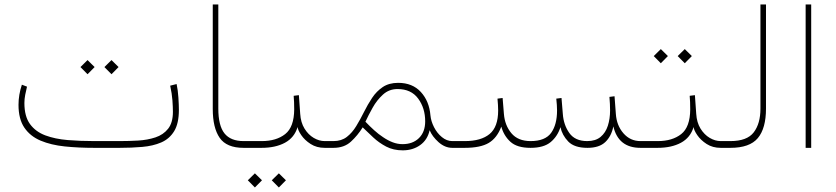

<svg xmlns="http://www.w3.org/2000/svg" viewBox="-20 -663 3747 861"><path d="M516.1 0H402.8Q332 0 270.5 -6.3Q209 -12.7 162.4 -32.2Q115.7 -51.8 89.4 -90.3Q63 -128.9 63 -192.9Q63 -237.8 78.1 -283.2L101.1 -274.4Q96.7 -256.3 93 -237.5Q89.4 -218.8 89.4 -201.2Q89.4 -141.1 114.5 -106.7Q139.6 -72.3 183.3 -55.9Q227.1 -39.6 283.7 -34.9Q340.3 -30.3 402.8 -30.3H516.6Q557.6 -30.3 599.6 -32.7Q641.6 -35.2 677 -46.9Q712.4 -58.6 733.9 -85.7Q755.4 -112.8 755.4 -161.6Q755.4 -183.1 753.2 -213.1Q751 -243.2 743.2 -278.8L772 -286.1Q777.8 -259.3 780 -225.6Q782.2 -191.9 782.2 -170.4Q782.2 -109.4 761 -74.7Q739.7 -40 702.9 -24.2Q666 -8.3 617.9 -4.2Q569.8 0 516.1 0ZM480 -393.6 511.7 -362.3 480 -330.1 448.2 -362.3ZM372.6 -393.6 404.3 -362.3 372.6 -330.1 340.8 -362.3Z M934.1 -643.1H959V-176.3Q959 -99.6 986.6 -64.9Q1014.2 -30.3 1072.3 -30.3H1102.1V0H1072.3Q996.1 0 965.1 -44.9Q934.1 -89.8 934.1 -174.3Z M1081.5 -30.3H1153.8Q1219.2 -30.3 1259 -61.8Q1298.8 -93.3 1299.3 -172.4Q1299.3 -208 1296.9 -233.4L1320.3 -236.3L1326.2 -152.8Q1328.6 -113.8 1345.5 -86.4Q1362.3 -59.1 1386.7 -44.7Q1411.1 -30.3 1436 -30.3H1464.8V0H1436Q1399.9 0 1373 -17.3Q1346.2 -34.7 1331.1 -56.9Q1315.9 -79.1 1314.5 -93.3Q1300.3 -45.9 1257.8 -22.9Q1215.3 0 1152.8 0H1081.5ZM1230.5 114.3 1262.2 145.5 1230.5 177.7 1198.7 145.5ZM1123 114.3 1154.8 145.5 1123 177.7 1091.3 145.5Z M1475.6 0H1445.3V-30.3H1475.6Q1511.2 -30.3 1535.4 -49.1Q1559.6 -67.9 1577.6 -97.7Q1595.7 -127.4 1612.3 -160.9Q1628.9 -194.3 1648.7 -224.1Q1668.5 -253.9 1696.5 -272.7Q1724.6 -291.5 1765.6 -291.5Q1829.6 -291.5 1867.2 -250.5Q1904.8 -209.5 1910.2 -146Q1912.6 -119.6 1926.3 -92.8Q1939.9 -65.9 1961.7 -48.1Q1983.4 -30.3 2008.3 -30.3H2038.1V0H2008.3Q1975.1 0 1946.5 -25.6Q1918 -51.3 1906.7 -79.1Q1897 -35.6 1864 -12.2Q1831.1 11.2 1786.1 11.2Q1744.1 11.2 1711.9 -5.6Q1679.7 -22.5 1654.1 -46.4Q1628.4 -70.3 1606.4 -91.8Q1584 -55.7 1553.7 -27.8Q1523.4 0 1475.6 0ZM1762.7 -263.7Q1724.6 -263.7 1697.3 -238.8Q1669.9 -213.9 1650.9 -179.7Q1631.8 -145.5 1618.7 -117.2Q1638.2 -96.7 1658 -78.9Q1677.7 -61 1697.8 -47.9Q1719.2 -33.2 1741 -24.9Q1762.7 -16.6 1785.2 -16.6Q1831.1 -16.6 1858.9 -43.9Q1886.7 -71.3 1886.7 -118.7Q1886.7 -178.2 1855.2 -220.9Q1823.7 -263.7 1762.7 -263.7Z M2614.3 0Q2555.7 0 2528.3 -28.3Q2501 -56.6 2493.2 -92.8Q2480.5 -51.8 2449.5 -25.9Q2418.5 0 2358.9 0Q2298.8 0 2269 -27.1Q2239.3 -54.2 2228 -95.2Q2209 -44.4 2171.9 -22.2Q2134.8 0 2063.5 0H2018.6V-30.3H2064.5Q2137.2 -30.3 2175.5 -62Q2213.9 -93.8 2213.9 -167.5Q2213.9 -178.2 2213.1 -192.4Q2212.4 -206.5 2210.9 -220.7L2233.9 -223.6L2239.7 -152.3Q2243.7 -101.1 2273.2 -65.7Q2302.7 -30.3 2359.4 -30.3Q2424.8 -30.3 2451.4 -67.1Q2478 -104 2478 -167.5Q2478 -178.2 2477.1 -192.4Q2476.1 -206.5 2474.6 -220.7L2498 -223.6L2503.9 -152.3Q2507.3 -103 2533 -66.7Q2558.6 -30.3 2613.3 -30.3Q2650.9 -30.3 2673.3 -49.1Q2695.8 -67.9 2705.8 -99.1Q2715.8 -130.4 2715.8 -167.5Q2715.8 -195.8 2712.9 -228.5L2735.8 -231.4L2741.7 -152.3Q2745.1 -100.6 2775.6 -65.4Q2806.2 -30.3 2852.1 -30.3H2882.3V0H2852.1Q2752.9 0 2730.5 -96.2Q2721.7 -51.8 2694.3 -25.9Q2667 0 2614.3 0Z M3050.8 -442.9 3082.5 -411.6 3050.8 -379.4 3019 -411.6ZM2943.4 -442.9 2975.1 -411.6 2943.4 -379.4 2911.6 -411.6ZM2862.8 -30.3H2929.7Q2995.1 -30.3 3034.9 -61.8Q3074.7 -93.3 3075.2 -172.4Q3075.2 -208 3072.8 -233.4L3096.2 -236.3L3102.1 -152.8Q3104.5 -113.8 3121.3 -86.4Q3138.2 -59.1 3162.6 -44.7Q3187 -30.3 3211.9 -30.3H3240.7V0H3211.9Q3175.8 0 3148.9 -17.3Q3122.1 -34.7 3106.9 -56.9Q3091.8 -79.1 3090.3 -93.3Q3076.2 -45.9 3033.7 -22.9Q2991.2 0 2928.7 0H2862.8Z M3220.7 -30.3H3255.4Q3330.1 -30.3 3360.1 -69.6Q3390.1 -108.9 3390.1 -175.8V-643.1H3415V-176.3Q3415 -87.4 3378.4 -43.7Q3341.8 0 3254.9 0H3220.7Z M3617.7 -643.1V0H3592.8V-643.1Z"/></svg>

Font: Vazirmatn UI FD Thin
Style: Regular
Weight: 100
Designer: Saber Rastikerdar
Foundry: Saber Rastikerdar
Version: Version 33.003